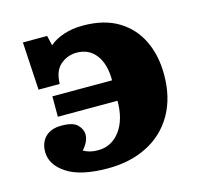

<svg xmlns="http://www.w3.org/2000/svg" viewBox="-85 -623 751 727"><g transform="rotate(-15 290.0 -259.5)"><path d="M253 14Q146 14 92 -21.5Q38 -57 38 -108Q38 -144 60 -166Q82 -188 123 -188Q169 -188 186 -170Q203 -152 203 -133Q203 -118 196 -103.5Q189 -89 177 -76Q189 -69 202.5 -65.5Q216 -62 234 -62Q287 -62 320 -106Q353 -150 353 -224H119V-304H353Q353 -368 325.5 -404Q298 -440 250 -440Q214 -440 186.5 -416.5Q159 -393 158 -342H75L64 -530H159L168 -491Q191 -511 225 -522Q259 -533 299 -533Q382 -533 437.5 -499.5Q493 -466 521 -407.5Q549 -349 549 -275Q549 -184 511.5 -119Q474 -54 407 -20Q340 14 253 14Z"/></g></svg>

Font: Literata 12pt ExtraBold
Style: Regular
Weight: 800
Designer: Latin by Veronika Burian and Jose Scaglione. Greek by Irene Vlachou. Cyrillic by Vera Evstafieva.
Foundry: TypeTogether
Version: Version 3.002